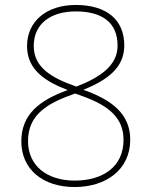

<svg xmlns="http://www.w3.org/2000/svg" viewBox="-20 -795 612 774"><path d="M281 -41C406 -41 505 -110 505 -232C505 -335 432 -392 316 -433C417 -474 481 -524 481 -612C481 -717 408 -775 285 -775C170 -775 89 -711 89 -609C89 -511 167 -465 253 -432C140 -391 66 -335 66 -225C66 -113 152 -41 281 -41ZM288 -446C184 -482 116 -525 116 -610C116 -701 187 -749 285 -749C391 -749 454 -705 454 -611C454 -530 383 -483 288 -446ZM281 -67C169 -67 93 -127 93 -226C93 -333 170 -379 283 -418L311 -408C420 -369 478 -319 478 -231C478 -123 395 -67 281 -67Z"/></svg>

Font: Noto Sans Tamil UI Thin
Style: Regular
Weight: 100
Designer: Jelle Bosma - Monotype Design Team
Foundry: Monotype Imaging Inc.
Version: Version 2.004